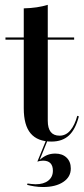

<svg xmlns="http://www.w3.org/2000/svg" viewBox="-20 -569 343 787"><path d="M156.5 197.6Q138.7 197.6 120.6 194.8Q102.4 191.9 91.1 188.7L92.7 183.1Q99.2 183.9 108.5 185.1Q117.7 186.3 125.8 186.3Q158.9 186.3 177.8 171.4Q196.8 156.5 196.8 130.6Q196.8 110.5 186.7 100Q176.6 89.5 156.5 89.5Q150.8 89.5 144 90.7Q137.1 91.9 133.1 93.5L174.2 -7.3H180.6L142.7 86.3Q157.3 73.4 172.6 66.9Q187.9 60.5 206.5 60.5Q235.5 60.5 252.8 77Q270.2 93.5 270.2 121.8Q270.2 156.5 239.1 177Q208.1 197.6 156.5 197.6ZM191.1 11.3Q133.9 11.3 105.6 -22.2Q77.4 -55.6 77.4 -125V-207.3H175.8V-74.2Q175.8 -43.5 187.9 -28.2Q200 -12.9 224.2 -12.9Q250 -12.9 268.1 -34.3Q286.3 -55.6 296.8 -94.4L303.2 -91.9Q289.5 -38.7 262.5 -13.7Q235.5 11.3 191.1 11.3ZM77.4 -207.3V-534.7Q106.5 -535.5 130.6 -539.1Q154.8 -542.7 175.8 -549.2V-207.3ZM2.4 -406.5V-415.3H283.9V-406.5Z"/></svg>

Font: Playfair 144pt SemiCondensed SemiBold
Style: Regular
Weight: 600
Width: 4
Designer: Claus Eggers Sørensen
Foundry: Claus Eggers Sørensen
Version: Version 2.203